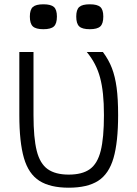

<svg xmlns="http://www.w3.org/2000/svg" viewBox="-20 -860 640 894"><path d="M300 14Q214 14 163.5 -18Q113 -50 91.5 -124Q70 -198 70 -324V-618H136V-324Q136 -218 151 -158Q166 -98 202 -72.5Q238 -47 300 -47Q363 -47 398.5 -72.5Q434 -98 449 -158Q464 -218 464 -324Q464 -380 459.5 -422.5Q455 -465 446 -498.5Q437 -532 422 -561Q407 -590 384 -618H459Q486 -582 501 -543Q516 -504 523 -452Q530 -400 530 -324Q530 -198 508.5 -124Q487 -50 437 -18Q387 14 300 14ZM398 -724Q363 -724 349 -737Q335 -750 335 -783Q335 -815 349 -827.5Q363 -840 398 -840Q433 -840 447 -827.5Q461 -815 461 -783Q461 -750 447 -737Q433 -724 398 -724ZM182 -724Q147 -724 133 -737Q119 -750 119 -783Q119 -815 133 -827.5Q147 -840 182 -840Q217 -840 231 -827.5Q245 -815 245 -783Q245 -750 231 -737Q217 -724 182 -724Z"/></svg>

Font: Victor Mono Light
Style: Regular
Weight: 300
Monospace: yes
Designer: Rune Bjørnerås
Version: Version 1.561;gftools[0.9.30]